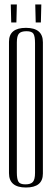

<svg xmlns="http://www.w3.org/2000/svg" viewBox="-20 -830 232 855"><path d="M171 -642Q171 -706 95.5 -706Q20 -706 20 -644V-59Q20 5 95.5 5Q171 5 171 -57ZM136 -638V-60Q136 -31 126.5 -20Q117 -9 93 -9Q69 -9 62 -21Q55 -33 55 -62V-641Q55 -670 64.5 -680.5Q74 -691 98 -691Q122 -691 129 -679.5Q136 -668 136 -638ZM30 -730 28 -810H55L53 -730ZM139 -730 137 -810H164L162 -730Z"/></svg>

Font: Dorsa
Style: Regular
Weight: 400
Version: Version 1.002